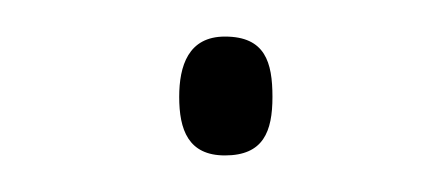

<svg xmlns="http://www.w3.org/2000/svg" viewBox="-20 -374 245 105"><path d="M78 -321C78 -303 83 -289 103 -289C124 -289 129 -302 129 -321C129 -340 125 -354 103 -354C83 -354 78 -338 78 -321Z"/></svg>

Font: Noto Sans Gujarati UI SemiCondensed Thin
Style: Regular
Weight: 100
Width: 4
Designer: Jelle Bosma - Monotype Design Team, Universal Thirst
Foundry: Monotype Imaging Inc.
Version: Version 2.106